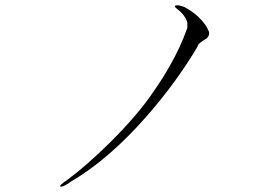

<svg xmlns="http://www.w3.org/2000/svg" viewBox="-20 -739 1040 719"><path d="M681.6 -654.3V-634.8Q656.2 -562.5 615.2 -491.2Q588.9 -444.3 551.8 -391.6Q495.1 -307.6 388.7 -202.1Q299.8 -115.2 233.4 -66.4Q196.3 -42 208 -40Q218.8 -39.1 248 -60.5Q386.7 -141.6 529.3 -303.7Q642.6 -433.6 719.7 -564.5Q721.7 -572.3 728.5 -578.1Q733.4 -582 742.2 -587.9Q754.9 -594.7 757.8 -599.6Q764.6 -607.4 762.7 -619.1Q752 -649.4 720.7 -677.7Q698.2 -698.2 671.9 -711.9Q651.4 -720.7 639.6 -718.8Q628.9 -716.8 641.6 -707Q657.2 -695.3 667 -682.6Q677.7 -668.9 681.6 -654.3Z"/></svg>

Font: BatangChe
Style: Regular
Weight: 400
Monospace: yes
Version: Version 2.21